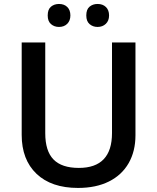

<svg xmlns="http://www.w3.org/2000/svg" viewBox="-20 -925 782 955"><path d="M87.9 0ZM653.8 -713.9V-252Q653.8 -172.9 619.9 -113.5Q585.9 -54.2 521.7 -22.2Q457.5 9.8 368.2 9.8Q235.4 9.8 161.6 -60.5Q87.9 -130.9 87.9 -253.9V-713.9H205.1V-262.2Q205.1 -173.8 246.1 -131.8Q287.1 -89.8 372.1 -89.8Q537.1 -89.8 537.1 -263.2V-713.9ZM217.3 -848.1Q217.3 -878.4 233.6 -891.8Q250 -905.3 273.4 -905.3Q299.3 -905.3 314.7 -890.1Q330.1 -875 330.1 -848.1Q330.1 -822.3 314.5 -806.6Q298.8 -791 273.4 -791Q250 -791 233.6 -805.2Q217.3 -819.3 217.3 -848.1ZM409.2 -848.1Q409.2 -878.4 425.5 -891.8Q441.9 -905.3 465.3 -905.3Q491.2 -905.3 506.8 -890.1Q522.5 -875 522.5 -848.1Q522.5 -821.8 506.3 -806.4Q490.2 -791 465.3 -791Q441.9 -791 425.5 -805.2Q409.2 -819.3 409.2 -848.1Z"/></svg>

Font: Open Sans Semibold
Style: Regular
Weight: 600
Foundry: Ascender Corporation
Version: Version 1.10; ttfautohint (v1.5.65-e2d9)